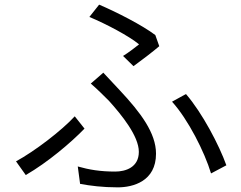

<svg xmlns="http://www.w3.org/2000/svg" viewBox="-20 -786 1040 827"><path d="M555 -501C591 -527 643 -567 666 -587L649 -635C592 -678 482 -734 407 -766L365 -713C441 -681 535 -631 579 -595C564 -583 536 -561 510 -545ZM325 6C368 14 422 21 487 21C553 21 652 -5 652 -124C652 -213 586 -301 496 -397C473 -422 448 -449 425 -473L371 -426C398 -403 427 -374 449 -352C504 -291 578 -200 578 -132C578 -65 521 -47 476 -47C412 -47 364 -55 315 -69ZM955 -74C924 -161 851 -300 781 -381L721 -348C790 -272 861 -132 889 -39ZM344 -232 302 -285C246 -224 130 -135 49 -91L91 -32C186 -87 286 -172 344 -232Z"/></svg>

Font: Genne Gothic Normal
Style: Regular
Weight: 350
Designer: Ryoko NISHIZUKA (kana & ideographs); Paul D. Hunt (Latin, Greek & Cyrillic); Wenlong ZHANG (bopomofo); Sandoll Communica
Foundry: Adobe Systems Incorporated
Version: Version 1.004;PS 1.004;hotconv 16.6.51;makeotf.lib2.5.65220